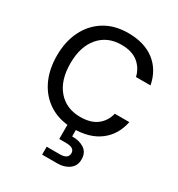

<svg xmlns="http://www.w3.org/2000/svg" viewBox="-222 -855 1169 1260"><g transform="rotate(30 362.0 -225.0)"><path d="M380 12Q277 12 202.5 -33.5Q128 -79 87.5 -160.5Q47 -242 47 -350Q47 -457 87.5 -538.5Q128 -620 202.5 -666Q277 -712 380 -712Q503 -712 579.5 -653Q656 -594 677 -487H567Q552 -549 505.5 -586Q459 -623 380 -623Q274 -623 211.5 -550Q149 -477 149 -350Q149 -222 211.5 -149.5Q274 -77 380 -77Q459 -77 505.5 -112.5Q552 -148 567 -209H677Q656 -105 579.5 -46.5Q503 12 380 12ZM288 262V202H387Q450 202 450 158Q450 117 387 117H334V-5H399V60Q454 59 491 83.5Q528 108 528 160Q528 209 492 235.5Q456 262 404 262Z"/></g></svg>

Font: DM Sans Medium
Style: Regular
Weight: 500
Designer: Colophon Foundry, Jonny Pinhorn
Foundry: Colophon Foundry
Version: Version 4.004; ttfautohint (v1.8.4.7-5d5b)